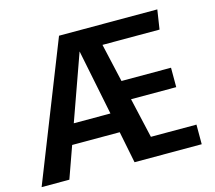

<svg xmlns="http://www.w3.org/2000/svg" viewBox="-117 -814 1049 936"><g transform="rotate(-15 407.0 -345.5)"><path d="M560 -99H790V0H451L419 -160H179L122 0H-18L255 -691H751L736 -593H448L492 -399H742V-301H514ZM214 -260H399L332 -591Z"/></g></svg>

Font: FiraGO Medium
Style: Regular
Weight: 500
Designer: bBox Type
Foundry: bBox Type GmbH
Version: Version 1.001;PS 001.001;hotconv 1.0.88;makeotf.lib2.5.64775